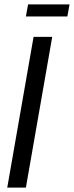

<svg xmlns="http://www.w3.org/2000/svg" viewBox="-20 -855 337 875"><path d="M13 0 133 -687H218L98 0ZM98 -780 108 -835H297L287 -780Z"/></svg>

Font: Archivo ExtraCondensed
Style: Italic
Weight: 400
Width: 2
Italic angle: -10°
Designer: Hector Gatti
Foundry: Omnibus-Type
Version: Version 2.001